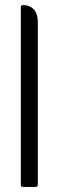

<svg xmlns="http://www.w3.org/2000/svg" viewBox="-20 -587 230 756"><path d="M70 149Q62 149 62 140V-558Q62 -567 70 -567Q97 -567 113 -550Q129 -533 129 -498V140Q129 149 120 149Z"/></svg>

Font: Zain
Style: Regular
Weight: 400
Designer: Zain,Boutros
Foundry: Mobile Telecommunications Company (Zain), 2024
Version: Version 1.51; ttfautohint (v1.8.4)